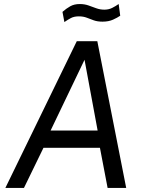

<svg xmlns="http://www.w3.org/2000/svg" viewBox="-20 -926 721 946"><path d="M6.4 0 358.3 -723H459.5L601.8 0H510.2L472.4 -197.8H194.2L98 0ZM229.4 -283H461L396.5 -631.5ZM297.2 -817.3 287.8 -867.5Q306.4 -884 326 -895Q345.5 -906.1 373 -906.1Q396.3 -906.1 415.9 -899.2Q435.5 -892.2 454.4 -885.3Q473.2 -878.4 494.2 -878.4Q515.5 -878.4 532.4 -886.9Q549.3 -895.4 564.7 -906.2L572.3 -848.5Q558.5 -838.9 536.8 -829.1Q515 -819.3 485.1 -819.3Q460.1 -819.3 442.1 -825.8Q424.2 -832.4 407.2 -838.9Q390.2 -845.4 368.6 -845.4Q345 -845.4 329.5 -837.1Q313.9 -828.9 297.2 -817.3Z"/></svg>

Font: Public Sans Thin
Style: Italic
Weight: 100
Italic angle: -8°
Designer: The Public Sans project authors (U.S. Web Design System). Libre Franklin designed by Pablo Impallari and Rodrigo Fuenzal
Version: Version 2.000